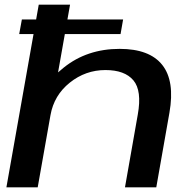

<svg xmlns="http://www.w3.org/2000/svg" viewBox="-20 -805 817 825"><path d="M62.5 -658.5H498L509 -721.5H74ZM7.5 0H142L281 -785H146.5ZM517 0H651.5L708 -320.5Q732 -457 677.2 -526Q622.5 -595 494 -595Q354 -595 253.8 -514.5Q153.5 -434 139.5 -355.5L197 -310.5Q212 -395.5 279.8 -449.8Q347.5 -504 433 -504Q516 -504 553.2 -459.8Q590.5 -415.5 572 -312.5Z"/></svg>

Font: Anybody Expanded Medium
Style: Italic
Weight: 500
Width: 7
Italic angle: -10°
Version: Version 1.113;gftools[0.9.25]